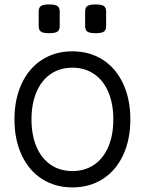

<svg xmlns="http://www.w3.org/2000/svg" viewBox="-20 -817 640 848"><path d="M243.7 -765.6V-702.1Q243.7 -684.6 233.9 -677.5Q224.1 -670.4 197.3 -670.4Q170.4 -670.4 160.6 -677.5Q150.9 -684.6 150.9 -702.1V-765.6Q150.9 -783.2 160.6 -790.3Q170.4 -797.4 197.3 -797.4Q224.1 -797.4 233.9 -790.3Q243.7 -783.2 243.7 -765.6ZM448.7 -765.6V-702.1Q448.7 -684.6 439 -677.5Q429.2 -670.4 402.3 -670.4Q375.5 -670.4 365.7 -677.5Q356 -684.6 356 -702.1V-765.6Q356 -783.2 365.7 -790.3Q375.5 -797.4 402.3 -797.4Q429.2 -797.4 439 -790.3Q448.7 -783.2 448.7 -765.6ZM555.7 -289.6Q555.7 -200.2 523.9 -132.1Q492.2 -64 434.1 -26.6Q376 10.7 299.8 10.7Q223.6 10.7 165.5 -26.6Q107.4 -64 75.7 -132.1Q43.9 -200.2 43.9 -289.6Q43.9 -378.9 75.7 -447.3Q107.4 -515.6 165.5 -553Q223.6 -590.3 299.8 -590.3Q376 -590.3 434.1 -553Q492.2 -515.6 523.9 -447.3Q555.7 -378.9 555.7 -289.6ZM119.1 -289.6Q119.1 -219.7 141.4 -168.2Q163.6 -116.7 204.3 -89.1Q245.1 -61.5 299.8 -61.5Q354.5 -61.5 395.3 -89.1Q436 -116.7 458.3 -168.2Q480.5 -219.7 480.5 -289.6Q480.5 -359.4 458.3 -411.1Q436 -462.9 395 -490.5Q354 -518.1 299.8 -518.1Q245.6 -518.1 204.6 -490.5Q163.6 -462.9 141.4 -411.1Q119.1 -359.4 119.1 -289.6Z"/></svg>

Font: Courier Prime Sans
Style: Regular
Weight: 400
Designer: Alan Dague-Greene
Foundry: Quote-Unquote Apps
Version: Version 3.020